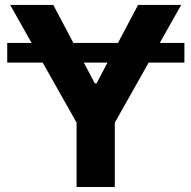

<svg xmlns="http://www.w3.org/2000/svg" viewBox="-20 -747 765 767"><path d="M150.6 -496.8 285.9 -257.1V0H438.6V-257.1L573.9 -496.8H716.6V-575.6H618.3L703.8 -727.3H531.6L451.3 -575.6H273.1L192.8 -727.3H20.6L106.2 -575.6H8.9V-496.8ZM409.4 -496.8 365.8 -414.1H358.7L315 -496.8Z"/></svg>

Font: Inter-Hewn
Style: Bold
Weight: 700
Designer: Rasmus Andersson
Foundry: rsms
Version: Version 3.012;git-f93a4a705